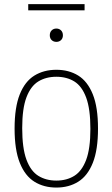

<svg xmlns="http://www.w3.org/2000/svg" viewBox="-20 -878 532 908"><path d="M246.5 9Q187.5 9 143 -18.5Q98.5 -46 73.8 -107.5Q49 -169 49 -270Q49 -370.5 73.5 -431.8Q98 -493 142.5 -520.5Q187 -548 246.5 -548Q305.5 -548 349.8 -520.8Q394 -493.5 418.8 -432.2Q443.5 -371 443.5 -270Q443.5 -169.5 419 -108Q394.5 -46.5 350.2 -18.8Q306 9 246.5 9ZM246.5 -24Q295.5 -24 331.5 -46.5Q367.5 -69 387.5 -122.2Q407.5 -175.5 407.5 -268.5Q407.5 -362.5 387.5 -416.5Q367.5 -470.5 331.5 -492.8Q295.5 -515 246.5 -515Q197.5 -515 161.2 -492.8Q125 -470.5 105 -417.5Q85 -364.5 85 -272Q85 -177.5 105 -123.2Q125 -69 161.2 -46.5Q197.5 -24 246.5 -24ZM246.5 -680Q233 -680 224.2 -688.5Q215.5 -697 215.5 -711Q215.5 -725.5 224.2 -734.2Q233 -743 246.5 -743Q260 -743 268.8 -734.2Q277.5 -725.5 277.5 -711Q277.5 -697 268.8 -688.5Q260 -680 246.5 -680ZM113.5 -829V-858.5H380V-829Z"/></svg>

Font: Encode Sans SmCnd Th
Style: Regular
Weight: 100
Width: 4
Designer: Multiple Designers
Foundry: Impallari Type
Version: Version 3.002; ttfautohint (v1.8.3) -l 8 -r 50 -G 200 -x 14 